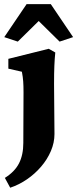

<svg xmlns="http://www.w3.org/2000/svg" viewBox="-33 -671 368 915"><path d="M15.6 223.6 -9.8 176.8Q37.1 147.5 57.6 107.4Q78.1 67.4 78.1 9.8L79.1 -231.4Q79.1 -261.7 77.6 -282.7Q76.2 -303.7 71.3 -329.1L6.8 -343.8V-390.6L199.2 -438.5L230.5 -420.9Q227.5 -391.6 226.1 -357.9Q224.6 -324.2 224.6 -270.5L226.6 -32.2Q226.6 8.8 209.5 48.8Q192.4 88.9 162.6 123.5Q132.8 158.2 94.7 184.1Q56.6 210 15.6 223.6ZM315.4 -494.1 251 -472.7 118.2 -603.5H184.6L51.8 -472.7L-12.7 -494.1L93.8 -651.4H209Z"/></svg>

Font: Crimson Pro ExtraBold
Style: Regular
Weight: 800
Designer: Jacques Le Bailly
Foundry: Baron von Fonthausen
Version: Version 1.003